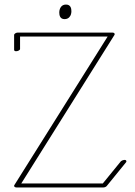

<svg xmlns="http://www.w3.org/2000/svg" viewBox="-20 -821 596 850"><path d="M242.4 -766.6C242.4 -754.4 244.9 -736.3 265.9 -736.3C284.9 -736.3 291.7 -750.5 293.7 -756.3C295.2 -760.7 296.1 -766.1 296.1 -771C296.1 -783.2 293.2 -800.8 272.2 -800.8C253.2 -800.8 246.8 -786.6 244.9 -780.8C243.4 -776.4 242.4 -771.5 242.4 -766.6ZM68.8 -604.5V-659.2H456.5L43.5 -1.5C42.5 0 42.5 1 42.5 2C42.5 6.3 47.9 8.8 52.2 8.8H438C443.8 8.8 449.7 5.9 452.6 2.4L537.6 -102.1C539.1 -103.5 539.6 -105 539.6 -106.4C539.6 -118.2 519.5 -111.8 515.1 -106.9L435.1 -8.8H74.2L486.8 -666.5C489.7 -670.9 486.3 -676.8 478 -676.8H58.6C51.8 -676.8 42.5 -671.9 42.5 -666V-600.6C42.5 -596 46.4 -594.2 51.3 -594.2C58.9 -594.2 68.8 -598.8 68.8 -604.5Z"/></svg>

Font: WireWyrm
Style: Light
Weight: 200
Version: Version 001.000